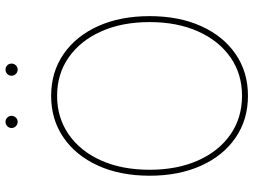

<svg xmlns="http://www.w3.org/2000/svg" viewBox="-136 -812 956 725"><g transform="rotate(-90 342.5 -450.0)"><path d="M342.8 7.8Q252.9 7.8 184.8 -38.8Q116.7 -85.4 78.9 -169.2Q41 -252.9 41 -363.3Q41 -474.6 79.1 -558.3Q117.2 -642.1 185.1 -688.7Q252.9 -735.4 342.8 -735.4Q432.1 -735.4 500 -688.7Q567.9 -642.1 605.7 -558.3Q643.6 -474.6 643.6 -363.3Q643.6 -252.4 605.7 -168.7Q567.9 -85 500 -38.6Q432.1 7.8 342.8 7.8ZM342.8 -14.6Q425.3 -14.6 488 -58.3Q550.8 -102.1 585.9 -180.7Q621.1 -259.3 621.1 -363.3Q621.1 -467.8 585.9 -546.4Q550.8 -625 488 -668.9Q425.3 -712.9 342.8 -712.9Q260.3 -712.9 197.3 -669.4Q134.3 -626 98.9 -547.4Q63.5 -468.8 63.5 -363.3Q63.5 -259.8 98.4 -181.2Q133.3 -102.5 196.3 -58.6Q259.3 -14.6 342.8 -14.6ZM244.1 -861.8Q234.9 -861.8 228 -868.7Q221.2 -875.5 221.2 -884.8Q221.2 -894.5 228 -901.1Q234.9 -907.7 244.1 -907.7Q253.9 -907.7 260.5 -901.1Q267.1 -894.5 267.1 -884.8Q267.1 -875.5 260.5 -868.7Q253.9 -861.8 244.1 -861.8ZM441.4 -861.8Q432.1 -861.8 425.3 -868.7Q418.5 -875.5 418.5 -884.8Q418.5 -894.5 425.3 -901.1Q432.1 -907.7 441.4 -907.7Q451.2 -907.7 457.8 -901.1Q464.4 -894.5 464.4 -884.8Q464.4 -875.5 457.8 -868.7Q451.2 -861.8 441.4 -861.8Z"/></g></svg>

Font: Inter Display Thin
Style: Regular
Weight: 100
Designer: Rasmus Andersson
Foundry: rsms
Version: Version 4.000;git-a52131595